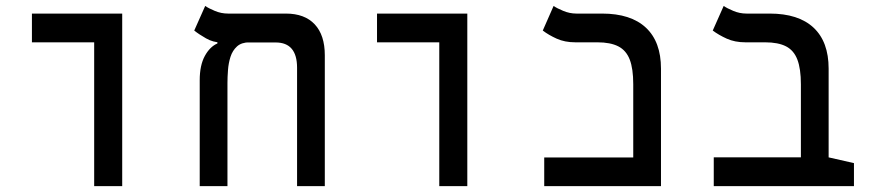

<svg xmlns="http://www.w3.org/2000/svg" viewBox="-20 -632 2970 652"><path d="M299.8 0V-585.9H395V0ZM88.4 -488.3V-585.9H394.5V-488.3Z M1083 -444.3V0H988.8V-401.9Q988.8 -487.8 916 -487.8H731Q704.1 -487.8 679.7 -501.7Q655.3 -515.6 639.6 -528.3L676.8 -611.8Q688 -604 709.5 -595Q731 -585.9 754.4 -585.9H950.7Q1014.6 -585.9 1048.8 -549.3Q1083 -512.7 1083 -444.3ZM718.3 -484.4V-521L827.6 -488.3Q800.3 -488.3 784.9 -474.4Q769.5 -460.4 762.7 -439Q755.9 -417.5 754.2 -393.8Q752.4 -370.1 752.4 -350.1V0H658.2V-359.4Q658.2 -410.2 675.5 -441.9Q692.9 -473.6 718.3 -484.4Z M1471.7 0V-585.9H1566.9V0ZM1260.3 -488.3V-585.9H1566.4V-488.3Z M2130.4 0V-346.2Q2130.4 -398.9 2118.4 -429.9Q2106.4 -460.9 2079.6 -474.6Q2052.7 -488.3 2008.8 -488.3H1933.6Q1897.9 -488.3 1870.4 -500.7Q1842.8 -513.2 1823.2 -528.3L1859.9 -611.8Q1871.1 -604 1892.8 -595Q1914.6 -585.9 1937.5 -585.9H2024.4Q2122.1 -585.9 2173.3 -538.1Q2224.6 -490.2 2224.6 -398.9V0ZM1828.1 0V-97.2H2222.2V0Z M2879.9 -78.1V0H2403.8V-97.7H2793.5ZM2793.9 -398.9V0H2699.7V-345.7Q2699.7 -398.4 2687.7 -429.7Q2675.8 -460.9 2649.2 -474.6Q2622.6 -488.3 2578.1 -488.3H2511.2Q2475.6 -488.3 2448 -500.7Q2420.4 -513.2 2400.4 -528.3L2437.5 -611.8Q2448.7 -604 2470.2 -595Q2491.7 -585.9 2515.1 -585.9H2593.8Q2691.4 -585.9 2742.7 -538.1Q2793.9 -490.2 2793.9 -398.9Z"/></svg>

Font: Cascadia Mono
Style: Regular
Weight: 400
Monospace: yes
Designer: Aaron Bell
Foundry: Saja Typeworks
Version: Version 2404.023